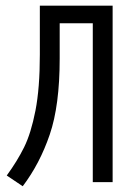

<svg xmlns="http://www.w3.org/2000/svg" viewBox="-20 -645 478 680"><path d="M308.6 0V-562.5H191.4V-437.5Q191.4 -271.5 156.2 -168.5Q121.1 -65.4 60.5 14.6L3.9 -23.4Q41 -74.2 65.4 -123.5Q89.8 -172.9 105.5 -252.9Q121.1 -333 121.1 -451.2V-625H378.9V0Z"/></svg>

Font: Sudo Variable
Style: Regular
Weight: 400
Monospace: yes
Designer: Jens Kutilek
Foundry: Jens Kutilek
Version: Version 0.040